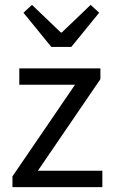

<svg xmlns="http://www.w3.org/2000/svg" viewBox="-20 -766 465 786"><path d="M31 0V-44L287 -419H59V-486H391V-442L135 -67H399V0ZM190 -574 76 -714 111 -746 229 -633H233L351 -746L386 -714L272 -574Z"/></svg>

Font: .
Style: 
Weight: 400
Designer: Paul D. Hunt, Dalton Maag
Foundry: Dalton Maag Ltd
Version: Version 1.200